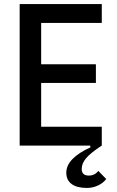

<svg xmlns="http://www.w3.org/2000/svg" viewBox="-20 -718 576 947"><path d="M77 -698H482V-605H183V-401H453V-309H183V-93H482V0Q427 36 405 62Q383 88 383 115Q383 148 418 148Q447 148 465 125L504 165Q489 185 463 197Q437 209 409 209Q359 209 333 189.5Q307 170 307 134Q307 98 337.5 66.5Q368 35 426 9L425 0H77Z"/></svg>

Font: IBM Plex Sans Cond Medm
Style: Regular
Weight: 500
Width: 3
Designer: Mike Abbink, Paul van der Laan, Pieter van Rosmalen
Foundry: Bold Monday
Version: Version 1.3